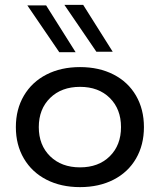

<svg xmlns="http://www.w3.org/2000/svg" viewBox="-20 -757 655 787"><path d="M570 -236Q570 -163 537.5 -107Q505 -51 445.5 -20.5Q386 10 308 10Q230 10 170.5 -20.5Q111 -51 78 -107Q45 -163 45 -236Q45 -309 78 -365Q111 -421 170.5 -451.5Q230 -482 308 -482Q386 -482 445.5 -451.5Q505 -421 537.5 -365Q570 -309 570 -236ZM476 -236Q476 -310 430 -355.5Q384 -401 308 -401Q232 -401 185.5 -355.5Q139 -310 139 -236Q139 -162 185.5 -116.5Q232 -71 308 -71Q384 -71 430 -116.5Q476 -162 476 -236ZM223 -543 92 -735H169L290 -543ZM375 -545 244 -737H321L442 -545Z"/></svg>

Font: Madhuban
Style: Regular
Weight: 400
Designer: jaikishan Patel
Foundry: MagicType
Version: Version 1.000